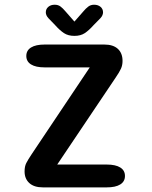

<svg xmlns="http://www.w3.org/2000/svg" viewBox="-20 -812 659 832"><path d="M228 -99H442Q481 -99 501.2 -86.2Q521.5 -73.5 521.5 -49.5Q521.5 -25.5 501.2 -12.8Q481 0 442 0H166Q127.5 0 107 -18.8Q86.5 -37.5 86.5 -69Q86.5 -91 93.8 -105.2Q101 -119.5 117 -143.5L369 -520H173.5Q135 -520 114.5 -532.8Q94 -545.5 94 -569.5Q94 -593.5 114.5 -606.2Q135 -619 173.5 -619H432Q470.5 -619 490.8 -600.2Q511 -581.5 511 -548Q511 -529.5 504.2 -514.5Q497.5 -499.5 481 -475.5ZM415 -733 386 -703.5Q365.5 -680.5 347.5 -668.5Q329.5 -656.5 302.5 -656.5Q275.5 -656.5 257.2 -668.5Q239 -680.5 218.5 -703.5L190 -733Q178.5 -745.5 178.5 -758.5Q178.5 -773 189.2 -782.2Q200 -791.5 217 -791.5Q232 -791.5 242.2 -783.8Q252.5 -776 263 -763.5L302.5 -718.5L342 -763.5Q351.5 -775 362.2 -783.2Q373 -791.5 387.5 -791.5Q405 -791.5 415.8 -782.2Q426.5 -773 426.5 -758.5Q426.5 -753 424 -746.5Q421.5 -740 415 -733Z"/></svg>

Font: Sono ExtraLight Monospace SemiBold
Style: Regular
Weight: 600
Version: Version 2.112